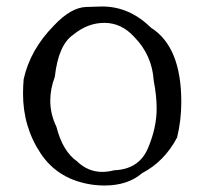

<svg xmlns="http://www.w3.org/2000/svg" viewBox="-20 -555 634 592"><path d="M302 17Q374 17 418 -21Q487 -57 526 -131Q539 -184 539 -241Q539 -411 445 -470Q379 -535 295 -535Q292 -535 245.5 -533.5Q199 -532 147 -477Q73 -402 53 -311Q51 -288 51 -266Q51 -163 106 -81Q161 1 269 15Q286 17 302 17ZM295 -25Q251 -25 217 -58Q173 -89 154 -164Q135 -203 135 -245Q135 -281 149 -318Q160 -417 206 -448Q251 -485 303 -484.5Q355 -484 394 -441Q449 -385 454 -306Q463 -260 463 -220Q463 -160 435.5 -96.5Q408 -33 332 -30Q313 -25 295 -25Z"/></svg>

Font: Xiaobo Songti 小帛宋体
Style: Regular
Weight: 400
Version: Version 1.501;March 17, 2024;FontCreator 14.0.0.2814 64-bit